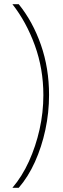

<svg xmlns="http://www.w3.org/2000/svg" viewBox="-20 -734 300 912"><path d="M213 -283Q213 -199 195.5 -117.5Q178 -36 146 35Q114 106 69 158H39Q85 104 117.5 32.5Q150 -39 168 -119.5Q186 -200 186 -282Q186 -407 145.5 -518.5Q105 -630 39 -714H69Q136 -631 174.5 -520.5Q213 -410 213 -283Z"/></svg>

Font: Noto Sans Bengali Condensed Thin
Style: Regular
Weight: 100
Width: 3
Designer: Joana Ranito - Universal Thirst; Jelle Bosma - Monotype Design Team
Foundry: Universal Thirst ehf.
Version: Version 3.000; ttfautohint (v1.8.4.7-5d5b)